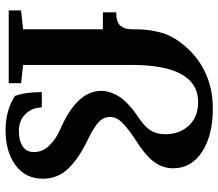

<svg xmlns="http://www.w3.org/2000/svg" viewBox="-67 -699 777 683"><g transform="rotate(90 321.5 -357.5)"><path d="M17.1 0V-43.9L84 -51.3V-335H23.9V-382.3Q58.6 -382.3 71.3 -397.2Q84 -412.1 84 -436Q84 -465.8 85.7 -485.8Q87.4 -505.9 94.2 -534.9Q101.1 -564 117.9 -591.6Q134.8 -619.1 161.1 -645.5Q243.2 -726.1 367.2 -726.1Q460.9 -726.1 519.8 -688Q578.6 -649.9 578.6 -585.4Q578.6 -547.4 555.9 -517.1Q533.2 -486.8 487.8 -458Q439 -426.3 417.5 -405Q396 -383.8 396 -360.4Q396 -346.2 403.1 -334Q410.2 -321.8 425.8 -310.8Q441.4 -299.8 451.4 -294.4Q461.4 -289.1 481.9 -278.8Q544.4 -248.5 580.1 -211.4Q615.7 -174.3 615.7 -121.6Q615.7 -59.1 567.4 -23.9Q519 11.2 443.4 11.2Q373 11.2 321.3 -22Q307.6 -59.6 307.6 -117.7H362.3Q362.3 -84 385.3 -60.1Q408.2 -36.1 446.3 -36.1Q480 -36.1 500.5 -49.6Q521 -63 521 -89.8Q521 -120.1 498.3 -143.8Q475.6 -167.5 441.4 -182.6Q303.2 -242.2 303.2 -329.1Q303.2 -347.7 309.8 -365.2Q316.4 -382.8 325.7 -396.2Q335 -409.7 349.6 -423.6Q364.3 -437.5 376 -446.3Q387.7 -455.1 403.8 -465.8Q430.7 -484.4 444.1 -504.9Q457.5 -525.4 457.5 -557.6Q457.5 -607.4 426.8 -640.6Q396 -673.8 343.3 -673.8Q210.9 -673.8 210.9 -436V-51.3L275.9 -43.9V0Z"/></g></svg>

Font: Elstob 6pt
Style: Bold
Weight: 700
Designer: Peter S. Baker
Version: Version 1.015